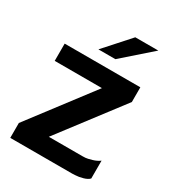

<svg xmlns="http://www.w3.org/2000/svg" viewBox="-181 -863 884 970"><g transform="rotate(30 260.5 -378.0)"><path d="M485.8 -130.9V-26.9Q475.1 -15.1 451.2 -8.3Q427.2 -1.5 408.7 -1L390.1 0H28.8V-86.9L304.2 -449.2H28.8V-549.8H470.2V-463.9L194.8 -102.1H391.1Q397.5 -102.1 408.2 -102.8Q418.9 -103.5 444.1 -110.8Q469.2 -118.2 485.8 -130.9ZM321.8 -755.9H456.1L290 -609.9H190.9Z"/></g></svg>

Font: Junction Bold
Style: Bold
Weight: 700
Designer: Caroline Hadilaksono
Foundry: Caroline Hadilaksono
Version: Version 001.001